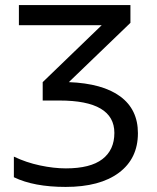

<svg xmlns="http://www.w3.org/2000/svg" viewBox="-20 -734 624 764"><path d="M253.9 -407.2Q388.7 -401.9 458.7 -350.1Q528.8 -298.3 528.8 -204.1Q528.8 -103 453.1 -46.6Q377.4 9.8 241.2 9.8Q114.7 9.8 35.2 -28.8V-110.8Q84 -87.4 139.2 -75.7Q194.3 -64 242.2 -64Q339.4 -64 387.2 -100.6Q435.1 -137.2 435.1 -205.1Q435.1 -334 216.8 -334H149.9V-407.2L384.8 -633.8H55.2V-713.9H499V-643.1Z"/></svg>

Font: Noto Sans Southeast Asian
Style: Regular
Weight: 400
Designer: Monotype Design Team
Foundry: Monotype Imaging Inc.
Version: Version 1.06 uh; ttfautohint (v1.4.1)